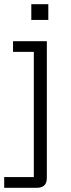

<svg xmlns="http://www.w3.org/2000/svg" viewBox="-27 -730 338 914"><path d="M-7 164V113H134V-483H35V-534H196V117Q196 164 149 164ZM122 -635V-710H203V-635Z"/></svg>

Font: Mozilla Text ExtraLight
Style: Regular
Weight: 200
Designer: Studio DRAMA
Foundry: Studio DRAMA
Version: Version 1.000